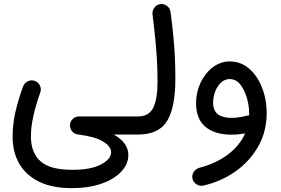

<svg xmlns="http://www.w3.org/2000/svg" viewBox="-20 -658 1423 973"><path d="M43.9 35.6Q43.9 -28.3 57.9 -89.6Q71.8 -150.9 97.2 -220.7Q104 -238.3 121.3 -246.3Q138.7 -254.4 156.2 -248Q174.3 -241.7 182.4 -224.1Q190.4 -206.5 184.1 -189Q161.6 -127 149.2 -70.6Q136.7 -14.2 136.7 33.2Q136.7 115.7 185.1 159.2Q233.4 202.6 346.2 202.6Q440.9 202.6 491.9 175.5Q543 148.4 543 113.8Q543 83.5 502 58.8Q460.9 34.2 375 23.4Q358.9 21.5 347.4 9.5Q335.9 -2.4 335 -18.6Q333 -38.6 346.9 -53.2Q360.8 -67.9 380.9 -67.9H678.7Q697.8 -67.9 711.2 -54.4Q724.6 -41 724.6 -22Q724.6 -2.9 711.2 10.5Q697.8 23.9 678.7 23.9H556.6Q630.4 65.4 630.4 127.4Q630.4 173.3 594.7 211.7Q559.1 250 494.4 272.7Q429.7 295.4 343.3 295.4Q244.6 295.4 178 262.7Q111.3 230 77.6 171.4Q43.9 112.8 43.9 35.6Z M632.8 -22Q632.8 -41 646.2 -54.4Q659.7 -67.9 678.7 -67.9Q735.4 -67.9 756.8 -112.5Q778.3 -157.2 778.3 -242.7Q778.3 -294.9 775.9 -343Q773.4 -391.1 768.1 -448.5Q762.7 -505.9 752.9 -585.4Q751 -604 762.5 -619.4Q773.9 -634.8 792.5 -637.2Q811 -639.6 826.4 -627.9Q841.8 -616.2 844.2 -597.7Q853.5 -528.3 858.6 -473.4Q863.8 -418.5 866.2 -367.4Q868.7 -316.4 868.7 -258.3Q868.7 -114.3 826.9 -45.2Q785.2 23.9 678.7 23.9Q659.7 23.9 646.2 10.5Q632.8 -2.9 632.8 -22Z M1145.5 -346.7Q1188.5 -346.7 1222.9 -324.7Q1257.3 -302.7 1281.5 -265.6Q1305.7 -228.5 1318.6 -181.9Q1331.5 -135.3 1331.5 -85.9Q1331.5 9.3 1287.8 85.4Q1244.1 161.6 1170.9 212.4Q1097.7 263.2 1008.8 282.7Q990.7 286.1 974.6 275.1Q958.5 264.2 955.1 246.1Q951.7 227.5 962.6 212.2Q973.6 196.8 991.7 191.9Q1076.7 169.4 1135.7 124.5Q1194.8 79.6 1222.2 18.1Q1186 24.4 1153.3 24.4Q1068.8 24.4 1021.2 -15.1Q973.6 -54.7 973.6 -135.7Q973.6 -189.9 996.1 -238.3Q1018.6 -286.6 1057.6 -316.7Q1096.7 -346.7 1145.5 -346.7ZM1060.1 -139.2Q1060.1 -96.7 1084.7 -78.6Q1109.4 -60.5 1152.8 -60.5Q1172.9 -60.5 1192.6 -63.7Q1212.4 -66.9 1231.4 -71.8Q1236.8 -73.2 1242.7 -72.8Q1242.7 -78.1 1242.7 -83Q1242.7 -120.6 1231.4 -160.9Q1220.2 -201.2 1198.2 -229.2Q1176.3 -257.3 1143.6 -257.3Q1119.1 -257.3 1100.1 -239.5Q1081.1 -221.7 1070.6 -194.3Q1060.1 -167 1060.1 -139.2Z"/></svg>

Font: Mikhak-DS1-FD Medium
Style: Regular
Weight: 500
Designer: Amin Abedi
Version: Version 3.2